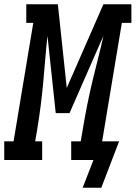

<svg xmlns="http://www.w3.org/2000/svg" viewBox="-65 -755 640 906"><path d="M413 131H325L376 0H271V-88H316L326 -147Q335 -202 346 -257Q357 -312 370 -367Q383 -422 397 -476.5Q411 -531 423 -586L263 -221H198L159 -586Q153 -531 148.5 -476Q144 -421 139 -366Q134 -311 127 -256.5Q120 -202 111 -147L101 -88H134V0H-45V-88H-1L92 -647H59V-735H208L250 -340L423 -735H555V-647H510L417 -88H497Z"/></svg>

Font: Iosevka Curly Slab SmBdObl
Style: Regular
Weight: 600
Italic angle: -9°
Monospace: yes
Designer: Belleve Invis
Foundry: Belleve Invis
Version: Version 11.0.0; ttfautohint (v1.8.3)